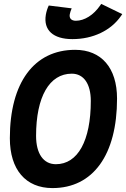

<svg xmlns="http://www.w3.org/2000/svg" viewBox="-20 -960 650 990"><path d="M250.5 9.8C460 9.8 583.5 -161.6 583.5 -451.7C583.5 -609.9 502.9 -703.1 367.2 -703.1C155.8 -703.1 30.8 -533.7 30.8 -247.1C30.8 -85.4 112.3 9.8 250.5 9.8ZM268.1 -113.3C204.1 -113.3 166 -167.5 166 -259.3C166 -460.9 234.4 -580.1 350.1 -580.1C411.6 -580.1 448.2 -527.8 448.2 -439.5C448.2 -234.4 381.3 -113.3 268.1 -113.3ZM353.5 -758.3C459.5 -758.3 552.2 -802.7 604 -877.9L610.4 -887.2L502 -939.9L496.6 -932.1C462.4 -882.3 415.5 -853 371.1 -853C347.7 -853 335.9 -865.7 339.8 -886.7C341.3 -895.5 345.2 -906.7 349.6 -917L231.4 -931.6C225.1 -918.9 219.2 -900.9 216.3 -883.8C203.1 -804.7 253.9 -758.3 353.5 -758.3Z"/></svg>

Font: Cascadia Code NF
Style: Bold Italic
Weight: 700
Italic angle: -10°
Monospace: yes
Designer: Aaron Bell
Foundry: Saja Typeworks
Version: Version 2404.023